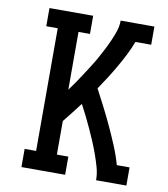

<svg xmlns="http://www.w3.org/2000/svg" viewBox="-82 -805 765 874"><g transform="rotate(10 300.0 -367.5)"><path d="M76 0V-84H129V-651H76V-735H278V-651H225V-384Q240 -404 254 -424.5Q268 -445 281.5 -466Q295 -487 308.5 -508Q322 -529 334 -550.5Q346 -572 357.5 -594.5Q369 -617 379 -639.5Q389 -662 397 -686Q405 -710 405 -735H561V-651H488Q476 -619 460.5 -588.5Q445 -558 428 -528.5Q411 -499 392.5 -470Q374 -441 355 -413Q376 -373 396.5 -333Q417 -293 436 -252Q455 -211 472.5 -169Q490 -127 502 -84H561V0H421Q421 -30 413 -58.5Q405 -87 395 -115Q385 -143 373.5 -170.5Q362 -198 349.5 -225Q337 -252 324 -278.5Q311 -305 297 -331Q279 -308 261.5 -285Q244 -262 225 -239V-84H278V0Z"/></g></svg>

Font: Iosevka Curly Slab MdEx
Style: Regular
Weight: 500
Width: 7
Monospace: yes
Designer: Belleve Invis
Foundry: Belleve Invis
Version: Version 11.1.0; ttfautohint (v1.8.3)